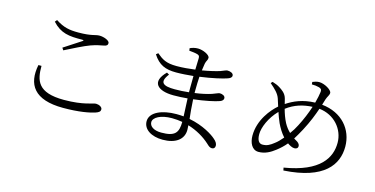

<svg xmlns="http://www.w3.org/2000/svg" viewBox="-79 -1176 3159 1618"><g transform="rotate(15 1500.0 -367.0)"><path d="M259 -683C333 -602 405 -594 522 -596C536 -595 537 -592 526 -585C490 -561 427 -520 377 -488L390 -468C459 -503 550 -549 600 -567C650 -585 680 -589 708 -595C733 -599 743 -607 743 -625C743 -648 691 -667 654 -667C615 -667 592 -646 473 -646C395 -646 345 -655 274 -701ZM247 -294C246 -167 272 -66 503 -66C676 -66 747 -105 774 -105C799 -105 829 -91 829 -70C829 -52 818 -42 788 -32C742 -17 653 1 514 1C260 1 185 -118 220 -294Z M1382 -394C1282 -394 1240 -418 1304 -501L1283 -513C1176 -407 1245 -342 1385 -342C1425 -342 1466 -344 1507 -348L1514 -193C1494 -195 1473 -196 1451 -196C1326 -196 1223 -152 1223 -73C1223 -2 1295 43 1393 43C1504 43 1574 -6 1574 -91L1572 -131C1648 -108 1715 -69 1766 -22C1784 -5 1795 5 1813 5C1829 5 1840 -5 1840 -24C1840 -43 1828 -61 1806 -79C1777 -105 1692 -161 1568 -185C1563 -232 1557 -288 1554 -353C1652 -364 1739 -383 1777 -397C1795 -404 1806 -414 1806 -429C1806 -450 1780 -460 1759 -460C1747 -460 1729 -449 1696 -438C1656 -425 1606 -414 1552 -407V-429C1552 -476 1554 -516 1556 -550C1662 -564 1755 -586 1791 -599C1810 -606 1824 -614 1824 -631C1824 -652 1796 -662 1772 -662C1758 -662 1741 -651 1714 -642C1683 -632 1627 -618 1562 -607C1565 -632 1568 -651 1571 -668C1576 -694 1589 -702 1589 -723C1589 -749 1527 -777 1484 -777C1457 -777 1433 -770 1414 -761L1417 -740C1449 -737 1469 -735 1490 -729C1506 -723 1510 -718 1510 -698L1507 -599C1454 -592 1398 -587 1347 -587C1253 -587 1219 -611 1170 -652L1153 -638C1204 -558 1263 -534 1356 -534C1404 -534 1456 -538 1506 -543L1505 -441V-401C1464 -396 1422 -394 1382 -394ZM1515 -145C1514 -50 1487 -12 1366 -12C1299 -12 1263 -41 1263 -76C1263 -117 1326 -153 1424 -153C1455 -153 1486 -150 1515 -145Z M2543 -552C2524 -494 2498 -430 2467 -371C2453 -343 2436 -315 2417 -290C2397 -309 2378 -333 2363 -361C2344 -397 2330 -438 2320 -475C2389 -527 2461 -548 2543 -552ZM2488 -733C2512 -733 2531 -731 2549 -726C2567 -721 2578 -715 2576 -692C2573 -665 2565 -630 2555 -592C2447 -589 2372 -555 2310 -514L2299 -558C2288 -602 2253 -624 2230 -639C2212 -651 2187 -661 2163 -668L2150 -654C2197 -614 2228 -583 2241 -545L2262 -479C2208 -433 2116 -325 2116 -187C2116 -126 2142 -67 2200 -67C2257 -67 2302 -93 2342 -124C2372 -147 2398 -171 2423 -201C2440 -189 2464 -175 2484 -175C2502 -175 2515 -183 2515 -201C2515 -221 2498 -234 2479 -244L2462 -254C2479 -281 2496 -311 2515 -346C2558 -427 2583 -493 2603 -551C2736 -537 2825 -431 2825 -313C2825 -184 2749 -45 2439 6L2444 30C2796 9 2896 -142 2896 -298C2896 -449 2792 -572 2616 -590L2632 -642C2641 -669 2656 -683 2656 -703C2656 -729 2590 -768 2544 -768C2525 -768 2502 -761 2486 -754ZM2276 -436C2286 -407 2297 -376 2310 -347C2327 -311 2350 -272 2379 -240C2357 -214 2335 -191 2314 -176C2281 -150 2256 -135 2216 -135C2188 -135 2168 -158 2168 -214C2168 -272 2206 -365 2276 -436Z"/></g></svg>

Font: Noto Serif CJK KR
Style: Regular
Weight: 400
Designer: Ryoko NISHIZUKA 西塚涼子 (kana & ideographs); Frank Grießhammer (Latin, Greek & Cyrillic); Wenlong ZHANG 张文龙 (bopomofo); San
Foundry: Adobe
Version: Version 2.001;hotconv 1.1.0;makeotfexe 2.6.0